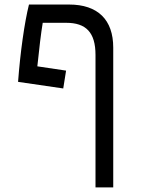

<svg xmlns="http://www.w3.org/2000/svg" viewBox="-20 -606 626 851"><path d="M403.3 224.6H481.9V-395C481.9 -518.1 414.1 -585.9 286.1 -585.9H108.4C88.4 -505.9 69.8 -373.5 60.1 -243.2L260.3 -213.9L272.9 -293L145.5 -312C153.8 -391.6 161.6 -458.5 169.4 -504.9H273.4C360.8 -504.9 403.3 -462.9 403.3 -362.3Z"/></svg>

Font: Cascadia Mono PL SemiLight
Style: Regular
Weight: 350
Monospace: yes
Designer: Aaron Bell
Foundry: Saja Typeworks
Version: Version 2404.023